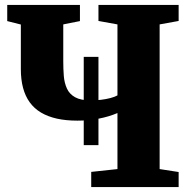

<svg xmlns="http://www.w3.org/2000/svg" viewBox="-20 -763 786 783"><path d="M321.5 -171V-531H381.5V-171ZM459 -302Q424 -287 381.8 -279Q339.5 -271 296 -271Q249 -271 212 -279.2Q175 -287.5 147.2 -304Q119.5 -320.5 101.2 -345.8Q83 -371 74 -404.8Q65 -438.5 65 -481V-663L9.5 -677V-743H306V-677L238 -663.5V-513Q238 -481.5 240.2 -453.2Q242.5 -425 252.8 -402.2Q263 -379.5 286.2 -366.5Q309.5 -353.5 351 -353.5Q371 -353.5 391.8 -356Q412.5 -358.5 430.5 -363.2Q448.5 -368 459 -374V-663.5L381.5 -677.5V-743H708.5V-677.5L631 -663.5V-73.5L708.5 -61.5V0H352V-62L459 -73.5Z"/></svg>

Font: Merriweather 28pt Black
Style: Regular
Weight: 900
Version: Version 2.100